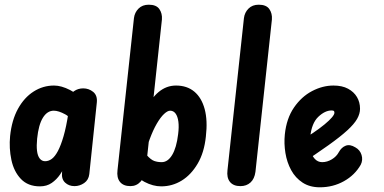

<svg xmlns="http://www.w3.org/2000/svg" viewBox="-20 -792 1632 817"><path d="M150 1Q99 1 69 -30.5Q39 -62 28.5 -111.5Q18 -161 23 -213Q30 -281 56.5 -329Q83 -377 123 -402.5Q163 -428 210 -428Q241 -428 278 -409Q315 -390 337 -360L323 -235Q286 -290 257.5 -305.5Q229 -321 209 -321Q181 -321 162.5 -291Q144 -261 138 -202Q135 -172 137.5 -150.5Q140 -129 149 -117.5Q158 -106 172 -106Q187 -106 200.5 -116Q214 -126 226.5 -149.5Q239 -173 250.5 -212.5Q262 -252 271 -311L284 -135Q274 -118 262.5 -95Q251 -72 236 -50Q221 -28 200 -13.5Q179 1 150 1ZM297 0Q273 0 257 -15Q241 -30 244 -58L276 -366Q278 -392 295 -404Q312 -416 334 -416Q358 -416 376.5 -401Q395 -386 392 -356L360 -51Q357 -26 338 -13Q319 0 297 0Z M535 0Q505 0 490.5 -18Q476 -36 480 -68L550 -715Q553 -739 569.5 -755.5Q586 -772 613 -772Q645 -772 658 -753.5Q671 -735 669 -709L600 -68Q596 -39 578.5 -19.5Q561 0 535 0ZM666 1Q631 1 595 -18Q559 -37 539 -67L555 -200Q585 -154 603.5 -133Q622 -112 636.5 -107Q651 -102 668 -102Q694 -102 712.5 -132.5Q731 -163 738 -221Q742 -252 739 -274.5Q736 -297 727 -309Q718 -321 704 -321Q693 -321 678 -307Q663 -293 647 -265.5Q631 -238 616.5 -198.5Q602 -159 592 -107L598 -320Q622 -373 655 -400.5Q688 -428 729 -428Q776 -428 807 -402Q838 -376 851 -327.5Q864 -279 856 -211Q849 -143 821 -95.5Q793 -48 753 -23.5Q713 1 666 1Z M1003 0Q973 0 958.5 -18Q944 -36 948 -68L1018 -715Q1021 -739 1037.5 -755.5Q1054 -772 1081 -772Q1113 -772 1126 -753.5Q1139 -735 1137 -709L1067 -61Q1063 -31 1046 -15.5Q1029 0 1003 0Z M1341 5Q1298 5 1267.5 -15Q1237 -35 1219 -68Q1201 -101 1194.5 -141Q1188 -181 1192 -220Q1199 -288 1231 -334.5Q1263 -381 1308 -404.5Q1353 -428 1399 -428Q1436 -428 1461 -414.5Q1486 -401 1499 -379Q1512 -357 1512 -329Q1512 -308 1499.5 -286Q1487 -264 1457.5 -237Q1428 -210 1377.5 -174Q1327 -138 1251 -88L1244 -184Q1282 -206 1311.5 -226Q1341 -246 1361.5 -263Q1382 -280 1392.5 -292.5Q1403 -305 1403 -312Q1403 -317 1401 -319.5Q1399 -322 1391 -322Q1363 -322 1334.5 -295Q1306 -268 1300 -209Q1296 -179 1301 -155Q1306 -131 1319 -116.5Q1332 -102 1351 -102Q1372 -102 1392 -114Q1412 -126 1422 -145Q1433 -165 1451 -172Q1469 -179 1492 -165Q1512 -154 1518.5 -132.5Q1525 -111 1515 -91Q1490 -47 1443.5 -21Q1397 5 1341 5Z"/></svg>

Font: Edu SA Beginner
Style: Bold
Weight: 700
Version: Version 1.003